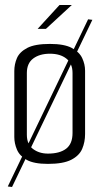

<svg xmlns="http://www.w3.org/2000/svg" viewBox="-20 -649 395 765"><path d="M171 4Q115 4 86.5 -12Q58 -28 47.5 -53Q37 -78 37 -103V-366Q37 -393 47.5 -417.5Q58 -442 88.5 -458Q119 -474 179 -474Q236 -474 266 -458Q296 -442 307.5 -417.5Q319 -393 319 -367V-115Q319 -83 307.5 -56Q296 -29 264 -12.5Q232 4 171 4ZM171 -37Q218 -37 243.5 -56.5Q269 -76 269 -119V-358Q269 -396 244.5 -415.5Q220 -435 179 -435Q138 -435 112.5 -416Q87 -397 87 -358V-112Q87 -74 111.5 -55.5Q136 -37 171 -37ZM28 96 11 94 331 -572 348 -570ZM130 -534 217 -629H266L163 -534Z"/></svg>

Font: Smooch Sans Thin
Style: Regular
Weight: 400
Version: Version 1.010